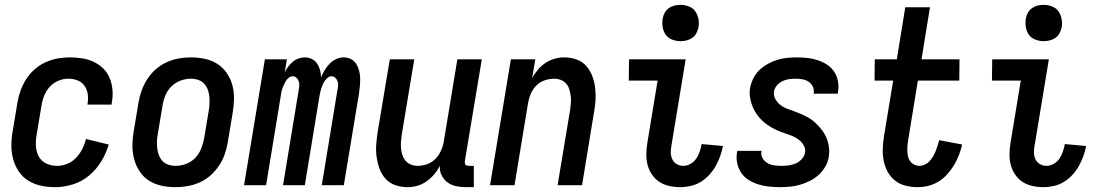

<svg xmlns="http://www.w3.org/2000/svg" viewBox="-20 -765 4540 793"><path d="M208 8Q178 8 149.5 2Q121 -4 97.5 -18.5Q74 -33 58.5 -55.5Q43 -78 35 -105.5Q27 -133 27 -162.5Q27 -192 32 -221L52 -341Q56 -366 65 -391Q74 -416 88.5 -438.5Q103 -461 123.5 -479Q144 -497 168.5 -508Q193 -519 218 -523.5Q243 -528 268 -528Q294 -528 319.5 -524Q345 -520 367 -509.5Q389 -499 406.5 -482Q424 -465 433 -442.5Q442 -420 444.5 -394.5Q447 -369 442 -343L441 -333H341L342 -339Q345 -359 342 -378Q339 -397 328 -412Q317 -427 299 -433.5Q281 -440 262 -440Q241 -440 220 -431Q199 -422 184.5 -405.5Q170 -389 162 -368.5Q154 -348 151 -327L131 -207Q127 -184 128.5 -160.5Q130 -137 140.5 -118Q151 -99 171.5 -89.5Q192 -80 216 -80Q237 -80 258 -88.5Q279 -97 294.5 -113.5Q310 -130 320 -150Q330 -170 335 -191L429 -168Q419 -133 398.5 -99Q378 -65 348 -40Q318 -15 281 -3.5Q244 8 208 8Z M705 8Q675 8 647 2Q619 -4 596 -18.5Q573 -33 557.5 -56Q542 -79 534.5 -106Q527 -133 527 -162.5Q527 -192 532 -221L552 -341Q556 -366 565 -391Q574 -416 588.5 -438.5Q603 -461 623.5 -479Q644 -497 668.5 -508Q693 -519 718 -523.5Q743 -528 768 -528Q798 -528 826 -522Q854 -516 877 -501.5Q900 -487 916 -464Q932 -441 939.5 -414Q947 -387 946.5 -357.5Q946 -328 941 -299L921 -179Q917 -154 908.5 -129Q900 -104 885 -81.5Q870 -59 850 -41Q830 -23 805.5 -12Q781 -1 755.5 3.5Q730 8 705 8ZM705 -80Q727 -80 748.5 -88Q770 -96 786 -112.5Q802 -129 810.5 -150.5Q819 -172 823 -193L843 -313Q845 -328 845.5 -343Q846 -358 844 -372Q842 -386 836.5 -399Q831 -412 821 -421.5Q811 -431 797.5 -435.5Q784 -440 769 -440Q747 -440 725.5 -432Q704 -424 687.5 -407.5Q671 -391 662.5 -369.5Q654 -348 651 -327L631 -207Q628 -192 628 -177Q628 -162 630 -148Q632 -134 637.5 -121Q643 -108 652.5 -98.5Q662 -89 676 -84.5Q690 -80 705 -80Z M988 0 1074 -520H1165L1156 -466Q1162 -479 1170.5 -490Q1179 -501 1189.5 -510Q1200 -519 1213 -523.5Q1226 -528 1239 -528Q1255 -528 1268.5 -521Q1282 -514 1290 -502Q1298 -490 1302 -475Q1306 -460 1306 -445Q1312 -460 1320.5 -474.5Q1329 -489 1341 -501.5Q1353 -514 1368.5 -521Q1384 -528 1399 -528H1400Q1416 -528 1429.5 -521Q1443 -514 1451 -501.5Q1459 -489 1463 -474Q1467 -459 1467.5 -443.5Q1468 -428 1466.5 -412Q1465 -396 1463 -380L1400 0H1309L1374 -395Q1376 -404 1376.5 -413Q1377 -422 1374 -430Q1371 -438 1364.5 -444Q1358 -450 1349 -450Q1341 -450 1333.5 -444Q1326 -438 1321 -430.5Q1316 -423 1312.5 -415Q1309 -407 1306.5 -398.5Q1304 -390 1302 -381.5Q1300 -373 1299 -365L1239 0H1149L1214 -395Q1216 -404 1216 -413Q1216 -422 1213.5 -430Q1211 -438 1204.5 -444Q1198 -450 1189 -450Q1180 -450 1172.5 -444Q1165 -438 1160.5 -430.5Q1156 -423 1152.5 -415Q1149 -407 1146 -398.5Q1143 -390 1141.5 -381.5Q1140 -373 1139 -365L1079 0Z M1663 8Q1636 8 1612 -0.5Q1588 -9 1572 -27Q1556 -45 1547.5 -68.5Q1539 -92 1535.5 -117.5Q1532 -143 1534 -169Q1536 -195 1540 -221L1590 -520H1691L1639 -207Q1637 -193 1636 -178.5Q1635 -164 1636.5 -150Q1638 -136 1642.5 -123Q1647 -110 1656 -100Q1665 -90 1678 -85Q1691 -80 1706 -80Q1725 -80 1744.5 -87Q1764 -94 1778.5 -109Q1793 -124 1801.5 -143Q1810 -162 1813 -181L1869 -520H1970L1900 -100Q1900 -96 1900 -92Q1900 -88 1902.5 -85Q1905 -82 1909 -81Q1913 -80 1918 -80H1937V8H1903Q1882 8 1862.5 3.5Q1843 -1 1828 -12Q1813 -23 1804 -41Q1795 -59 1797 -80Q1787 -61 1773 -44.5Q1759 -28 1741 -15.5Q1723 -3 1703 2.5Q1683 8 1663 8Z M2004 0 2090 -520H2191L2178 -443Q2188 -461 2202 -477.5Q2216 -494 2233.5 -505.5Q2251 -517 2271 -522.5Q2291 -528 2310 -528Q2337 -528 2361 -519.5Q2385 -511 2401 -493Q2417 -475 2426 -451.5Q2435 -428 2438 -402.5Q2441 -377 2439.5 -351Q2438 -325 2433 -299L2384 0H2283L2335 -313Q2337 -327 2338 -341.5Q2339 -356 2337 -370Q2335 -384 2331 -397Q2327 -410 2318 -420Q2309 -430 2296 -435Q2283 -440 2268 -440Q2249 -440 2229 -433Q2209 -426 2194.5 -411Q2180 -396 2172 -377Q2164 -358 2161 -339L2105 0Z M2790 8Q2766 8 2743.5 3Q2721 -2 2703 -14Q2685 -26 2672.5 -44.5Q2660 -63 2654.5 -84.5Q2649 -106 2649.5 -130Q2650 -154 2654 -177L2696 -432H2577L2578 -520H2812L2753 -163Q2750 -148 2750.5 -133.5Q2751 -119 2757 -106.5Q2763 -94 2775.5 -87Q2788 -80 2802 -80Q2818 -80 2832.5 -88.5Q2847 -97 2856 -110.5Q2865 -124 2870 -139Q2875 -154 2878 -170L2966 -162Q2962 -141 2954.5 -120Q2947 -99 2936 -79.5Q2925 -60 2909.5 -43Q2894 -26 2874.5 -14Q2855 -2 2833 3Q2811 8 2790 8ZM2790 -595Q2773 -595 2756 -601.5Q2739 -608 2729.5 -621.5Q2720 -635 2717 -652.5Q2714 -670 2717 -688Q2719 -701 2725.5 -712.5Q2732 -724 2742.5 -731.5Q2753 -739 2765.5 -742Q2778 -745 2791 -745Q2808 -745 2825 -738.5Q2842 -732 2851.5 -718.5Q2861 -705 2864.5 -687.5Q2868 -670 2865 -652Q2862 -639 2856 -627.5Q2850 -616 2839 -608.5Q2828 -601 2815.5 -598Q2803 -595 2790 -595Z M3201 8Q3178 8 3155.5 5.5Q3133 3 3112 -3.5Q3091 -10 3072.5 -21.5Q3054 -33 3042 -50.5Q3030 -68 3025 -90Q3020 -112 3024 -135L3025 -142H3125V-139Q3122 -124 3130 -111Q3138 -98 3150.5 -91Q3163 -84 3178 -82Q3193 -80 3209 -80Q3223 -80 3237.5 -82Q3252 -84 3265.5 -89.5Q3279 -95 3290.5 -107Q3302 -119 3305 -133Q3308 -150 3299.5 -164.5Q3291 -179 3278.5 -188.5Q3266 -198 3251 -204Q3236 -210 3220.5 -215Q3205 -220 3190.5 -226.5Q3176 -233 3162.5 -241Q3149 -249 3136.5 -259.5Q3124 -270 3114 -282Q3104 -294 3096.5 -307.5Q3089 -321 3084 -336.5Q3079 -352 3077 -368.5Q3075 -385 3078 -402Q3082 -422 3091.5 -441.5Q3101 -461 3117 -476Q3133 -491 3152 -501.5Q3171 -512 3191 -518Q3211 -524 3231.5 -526Q3252 -528 3272 -528Q3295 -528 3316.5 -525.5Q3338 -523 3358.5 -516Q3379 -509 3396.5 -497.5Q3414 -486 3425.5 -468.5Q3437 -451 3441 -429.5Q3445 -408 3441 -385L3440 -378H3340L3341 -381Q3343 -396 3336.5 -408.5Q3330 -421 3319 -428Q3308 -435 3294 -437.5Q3280 -440 3265 -440Q3252 -440 3238.5 -438Q3225 -436 3212 -430Q3199 -424 3189 -412.5Q3179 -401 3177 -388Q3174 -371 3182 -356.5Q3190 -342 3202.5 -332Q3215 -322 3230 -316.5Q3245 -311 3260 -305.5Q3275 -300 3290 -293.5Q3305 -287 3319 -279Q3333 -271 3344.5 -260.5Q3356 -250 3366.5 -238Q3377 -226 3385 -212.5Q3393 -199 3398 -183.5Q3403 -168 3404.5 -151.5Q3406 -135 3403 -118Q3400 -97 3389 -77.5Q3378 -58 3361.5 -43Q3345 -28 3325 -18Q3305 -8 3284.5 -2Q3264 4 3243 6Q3222 8 3201 8Z M3770 8Q3745 8 3720.5 2Q3696 -4 3677 -19Q3658 -34 3646.5 -55Q3635 -76 3630 -100.5Q3625 -125 3626 -150.5Q3627 -176 3631 -202L3669 -432H3592L3593 -520H3684L3719 -735H3821L3786 -520H3943L3942 -432H3771L3731 -187Q3729 -176 3728 -164Q3727 -152 3727.5 -140.5Q3728 -129 3730.5 -118Q3733 -107 3739.5 -98.5Q3746 -90 3756 -85Q3766 -80 3778 -80Q3789 -80 3800.5 -85.5Q3812 -91 3820 -100Q3828 -109 3834 -119.5Q3840 -130 3844.5 -141Q3849 -152 3852.5 -163.5Q3856 -175 3859 -186L3954 -168Q3949 -147 3941 -125.5Q3933 -104 3921 -84Q3909 -64 3893 -46Q3877 -28 3857 -15.5Q3837 -3 3814.5 2.5Q3792 8 3770 8Z M4290 8Q4266 8 4243.5 3Q4221 -2 4203 -14Q4185 -26 4172.5 -44.5Q4160 -63 4154.5 -84.5Q4149 -106 4149.5 -130Q4150 -154 4154 -177L4196 -432H4077L4078 -520H4312L4253 -163Q4250 -148 4250.5 -133.5Q4251 -119 4257 -106.5Q4263 -94 4275.5 -87Q4288 -80 4302 -80Q4318 -80 4332.5 -88.5Q4347 -97 4356 -110.5Q4365 -124 4370 -139Q4375 -154 4378 -170L4466 -162Q4462 -141 4454.5 -120Q4447 -99 4436 -79.5Q4425 -60 4409.5 -43Q4394 -26 4374.5 -14Q4355 -2 4333 3Q4311 8 4290 8ZM4290 -595Q4273 -595 4256 -601.5Q4239 -608 4229.5 -621.5Q4220 -635 4217 -652.5Q4214 -670 4217 -688Q4219 -701 4225.5 -712.5Q4232 -724 4242.5 -731.5Q4253 -739 4265.5 -742Q4278 -745 4291 -745Q4308 -745 4325 -738.5Q4342 -732 4351.5 -718.5Q4361 -705 4364.5 -687.5Q4368 -670 4365 -652Q4362 -639 4356 -627.5Q4350 -616 4339 -608.5Q4328 -601 4315.5 -598Q4303 -595 4290 -595Z"/></svg>

Font: Iosevka Semibold
Style: Italic
Weight: 600
Italic angle: -9°
Monospace: yes
Designer: Belleve Invis
Foundry: Belleve Invis
Version: Version 32.5.0; ttfautohint (v1.8.4)